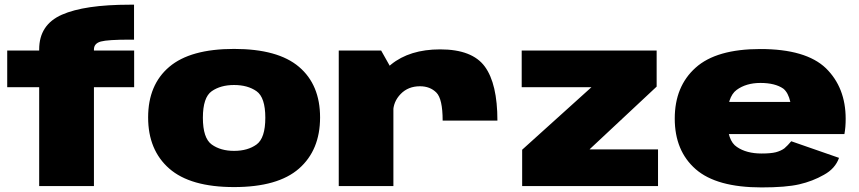

<svg xmlns="http://www.w3.org/2000/svg" viewBox="-20 -812 3749 838"><path d="M151 0H390V-431.5H565.5V-591.5H390V-596Q390 -622.5 420.2 -630.8Q450.5 -639 546.5 -639H565V-791.5H546Q349 -791.5 250 -747.8Q151 -704 151 -596.5V-591.5H11.5V-431.5H151Z M1001.5 4.5Q1193 4.5 1285 -76.2Q1377 -157 1377 -299.5Q1377 -442 1285 -520.2Q1193 -598.5 1001.5 -598.5Q811 -598.5 718.8 -520.2Q626.5 -442 626.5 -299.5Q626.5 -157 718.8 -76.2Q811 4.5 1001.5 4.5ZM1001.5 -153.5Q943 -153.5 904.2 -181.2Q865.5 -209 865.5 -298Q865.5 -387 904.2 -414Q943 -441 1001.5 -441Q1061 -441 1099.5 -414Q1138 -387 1138 -298Q1138 -209 1099.5 -181.2Q1061 -153.5 1001.5 -153.5Z M1912 -285.5H2151Q2151 -446.5 2096 -521.5Q2041 -596.5 1901 -596.5Q1768 -596.5 1686.5 -530.2Q1605 -464 1605 -379.5L1696 -322.5Q1696 -368 1728.8 -401.8Q1761.5 -435.5 1813 -435.5Q1857 -435.5 1884.5 -408Q1912 -380.5 1912 -285.5ZM1458.5 0H1697V-496.5L1643.5 -591.5H1458.5Z M2259 0H2852V-160H2554V-161L2846 -434V-591.5H2257V-431.5H2561V-431L2259 -158.5Z M3304 6V-142Q3238 -142 3196.5 -170.5Q3154 -197.5 3154 -293.5Q3154 -389.5 3195 -419.5Q3236.5 -450 3299 -450Q3363 -450 3399 -425Q3420.5 -407.5 3429.5 -367H3133.5V-227H3665.5Q3671 -256 3671 -293.5Q3671 -429.5 3585 -514Q3497.5 -598 3298.5 -598Q3106.5 -598 3016 -516.5Q2925 -435 2925 -294.5Q2925 -153.5 3016.5 -73.5Q3107.5 6 3304 6ZM3304 -142V6Q3410 6 3468.5 -7.5Q3527 -21 3576 -49Q3625.5 -76 3642 -123L3433.5 -195.5Q3418 -177 3403.5 -164.5Q3388.5 -153.5 3366 -147.5Q3344 -142 3304 -142Z"/></svg>

Font: Anybody SemiExpanded Black
Style: Regular
Weight: 900
Width: 6
Version: Version 1.113;gftools[0.9.25]